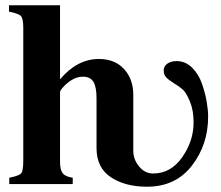

<svg xmlns="http://www.w3.org/2000/svg" viewBox="-20 -696 837 726"><path d="M484 -337V-126Q484 -93 506 -66.5Q528 -40 559 -40Q626 -40 669 -101.5Q712 -163 712 -233Q712 -279 698 -312.5Q684 -346 671 -357.5Q658 -369 638 -381Q617 -394 608 -404Q599 -414 599 -429Q599 -446 613 -455.5Q627 -465 648 -465Q681 -465 706 -440.5Q731 -416 743.5 -380Q756 -344 761.5 -312Q767 -280 767 -255Q767 -149 705.5 -69.5Q644 10 536 10Q453 10 399 -26Q345 -62 345 -136V-324Q345 -368 333 -387Q321 -406 294 -406Q258 -406 224 -372Q207 -355 207 -348V-85Q207 -54 217 -41Q227 -28 255 -24V0H15V-24Q51 -31 59.5 -40Q68 -49 68 -89V-591Q68 -626 59 -635.5Q50 -645 14 -652V-676H207V-396Q272 -473 354 -473Q414 -473 449 -435Q484 -397 484 -337Z"/></svg>

Font: STIX
Style: Bold
Weight: 700
Designer: MicroPress Inc., with final additions and corrections provided by Coen Hoffman, Elsevier (retired)
Version: Version 1.1.1